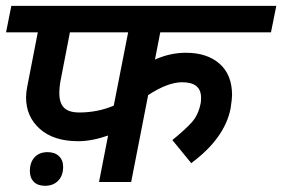

<svg xmlns="http://www.w3.org/2000/svg" viewBox="-50 -602 934 635"><path d="M462.5 -405Q512.5 -427.5 565 -427.5Q635 -427.5 676.2 -391.2Q717.5 -355 717.5 -287.5Q717.5 -275 712.5 -242.5Q692.5 -143.8 582.5 -62.5L520 -138.8Q560 -171.2 583.1 -196.2Q606.2 -221.2 613.8 -261.2Q615 -267.5 615 -278.8Q615 -330 552.5 -330Q505 -330 440 -287.5L383.8 0H277.5L307.5 -153.8Q253.8 -135 208.8 -135Q127.5 -135 81.9 -175.6Q36.2 -216.2 36.2 -280Q36.2 -296.2 40 -315L75 -495H-30L-12.5 -582.5H863.8L846.2 -495H480ZM181.2 -495 151.2 -340Q146.2 -316.2 146.2 -293.8Q146.2 -261.2 161.9 -245.6Q177.5 -230 212.5 -230Q272.5 -230 326.2 -252.5L373.8 -495ZM158.8 -50Q158.8 -21.2 142.5 -4.4Q126.2 12.5 98.8 12.5Q75 12.5 61.9 -0.6Q48.8 -13.8 48.8 -36.2Q48.8 -65 64.4 -81.9Q80 -98.8 107.5 -98.8Q131.2 -98.8 145 -85.6Q158.8 -72.5 158.8 -50Z"/></svg>

Font: Cambay
Style: Bold Italic
Weight: 700
Italic angle: -11°
Designer: Pooja Saxena
Foundry: Pooja Saxena
Version: Version 1.006;PS 001.006;hotconv 1.0.70;makeotf.lib2.5.58329